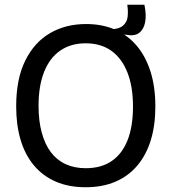

<svg xmlns="http://www.w3.org/2000/svg" viewBox="-20 -774 722 807"><path d="M510 -628 439 -632 431 -650Q477 -650 495.5 -665Q514 -680 516.5 -704Q519 -728 515 -754H587Q596 -711 590 -680.5Q584 -650 564.5 -635.5Q545 -621 510 -628ZM340 13Q268 13 213.5 -11Q159 -35 122 -79.5Q85 -124 66.5 -186.5Q48 -249 48 -327Q48 -442 86 -519Q124 -596 190 -634.5Q256 -673 342 -673Q409 -673 462.5 -650Q516 -627 554 -582.5Q592 -538 612.5 -473.5Q633 -409 633 -326Q633 -248 614 -185.5Q595 -123 557.5 -78.5Q520 -34 465.5 -10.5Q411 13 340 13ZM340 -67Q406 -67 450 -97.5Q494 -128 516.5 -185.5Q539 -243 539 -326Q539 -410 515.5 -469.5Q492 -529 448 -560.5Q404 -592 340 -592Q278 -592 233.5 -561.5Q189 -531 165.5 -472Q142 -413 142 -329Q142 -266 155.5 -216.5Q169 -167 194 -134Q219 -101 256 -84Q293 -67 340 -67Z"/></svg>

Font: Bricolage Grotesque 60pt
Style: Regular
Weight: 400
Version: Version 1.001;gftools[0.9.33.dev8+g029e19f]